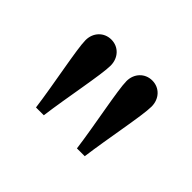

<svg xmlns="http://www.w3.org/2000/svg" viewBox="-69 -949 504 504"><g transform="rotate(45 183.5 -697.0)"><path d="M93 -564H122C132 -640 154 -747 154 -780C154 -809 134 -830 107 -830C80 -830 60 -809 60 -781C60 -749 83 -640 93 -564ZM245 -564H274C284 -640 306 -747 306 -780C306 -809 286 -830 259 -830C232 -830 212 -809 212 -781C212 -749 235 -640 245 -564Z"/></g></svg>

Font: Libre Baskerville
Style: Regular
Weight: 400
Designer: Pablo Impallari, Rodrigo Fuenzalida
Foundry: Pablo Impallari, Rodrigo Fuenzalida
Version: Version 1.051;Glyphs 3.2.3 (3260)